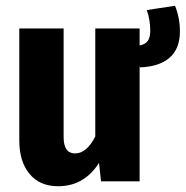

<svg xmlns="http://www.w3.org/2000/svg" viewBox="-20 -630 645 667"><path d="M605 -521Q605 -460 568.5 -429Q532 -398 466 -396L465 -404V0H331L324 -64Q272 17 182 17Q118 17 82.5 -26Q47 -69 47 -142V-531H201V-154Q201 -97 241 -97Q281 -97 311 -156V-531H465V-472Q485 -476 493.5 -488Q502 -500 502 -523Q502 -561 490 -595L588 -610Q605 -568 605 -521Z"/></svg>

Font: Fira Sans Condensed
Style: Bold
Weight: 700
Width: 3
Designer: bBox Type GmbH & Carrois Corporate GbR & Edenspiekermann AG
Foundry: bBox Type GmbH & Carrois Corporate GbR & Edenspiekermann AG
Version: Version 4.301